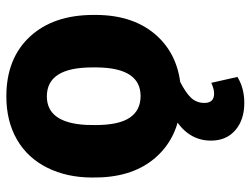

<svg xmlns="http://www.w3.org/2000/svg" viewBox="-112 -466 786 602"><g transform="rotate(-90 281.0 -165.0)"><path d="M25.4 -269Q25.4 -348.1 56.2 -409.9Q86.9 -471.7 144.5 -504.9Q202.1 -538.1 279.8 -538.1Q398.4 -538.1 466.8 -464.6Q535.2 -391.1 535.2 -264.6V-258.8Q535.2 -135.3 466.6 -62.7Q397.9 9.8 280.8 9.8Q168 9.8 99.6 -57.9Q31.2 -125.5 25.9 -241.2ZM189.9 -258.8Q189.9 -185.5 212.9 -151.4Q235.8 -117.2 280.8 -117.2Q368.7 -117.2 370.6 -252.4V-269Q370.6 -411.1 279.8 -411.1Q197.3 -411.1 190.4 -288.6ZM330.1 4.4Q292 23.4 275.6 40.8Q259.3 58.1 259.3 83Q259.3 113.3 288.6 113.3Q303.2 113.3 322.3 104.5L340.8 186.5Q305.2 208 259.8 208Q206.1 208 173.6 179.7Q141.1 151.4 141.1 103.5Q141.1 19 239.3 -24.9Z"/></g></svg>

Font: Roboto Black
Style: Regular
Weight: 900
Designer: Google
Version: Version 2.134; 2016